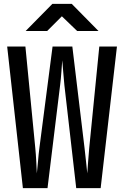

<svg xmlns="http://www.w3.org/2000/svg" viewBox="-20 -970 640 990"><path d="M98 0 17 -730H111L162 -206Q165 -176 167 -138Q169 -100 170 -76Q173 -100 176 -138Q179 -176 183 -206L251 -730H353L416 -206Q419 -176 423.5 -138Q428 -100 430 -76Q432 -100 434.5 -138Q437 -176 440 -206L492 -730H583L499 0H373L312 -531Q309 -562 306 -599Q303 -636 301 -659Q299 -636 296.5 -599Q294 -562 290 -531L225 0ZM112 -810 250 -950H350L488 -810H378L299 -886L223 -810Z"/></svg>

Font: JetBrains Mono SemiBold
Style: Regular
Weight: 472
Monospace: yes
Designer: Philipp Nurullin, Konstantin Bulenkov
Foundry: JetBrains
Version: Version 2.305; ttfautohint (v1.8.4.7-5d5b)